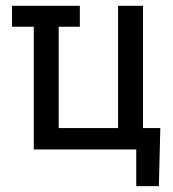

<svg xmlns="http://www.w3.org/2000/svg" viewBox="-20 -510 590 655"><path d="M526.9 -73.2 522 125H444.8V0H95.2V-418.9H21V-490.2H252.4V-418.9H180.2V-73.2H382.8V-490.2H467.8V-73.2Z"/></svg>

Font: Code New Roman
Style: Regular
Weight: 400
Monospace: yes
Designer: Sam Radian
Foundry: Code New Roman
Version: Version 2.00 November 29, 2014